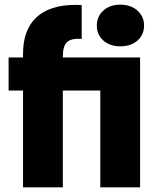

<svg xmlns="http://www.w3.org/2000/svg" viewBox="-20 -805 697 825"><path d="M250 -558H582V0H411V-416H250V0H79V-416H17V-558H79V-574Q79 -677 136.5 -730.5Q194 -784 304 -784Q322 -784 331 -783V-638Q286 -641 268 -624Q250 -607 250 -563ZM497 -606Q452 -606 424 -631Q396 -656 396 -695Q396 -734 424 -759.5Q452 -785 497 -785Q542 -785 570.5 -759.5Q599 -734 599 -695Q599 -656 571 -631Q543 -606 497 -606Z"/></svg>

Font: Fz Poppins
Style: Bold
Weight: 700
Designer: Ninad Kale (Devanagari), Jonny Pinhorn (Latin)
Foundry: Indian Type Foundry
Version: Vit hóa bi Vntype.Com & FontZin.Com